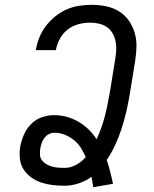

<svg xmlns="http://www.w3.org/2000/svg" viewBox="-20 -763 640 797"><path d="M367 14Q365 3 363.5 -7.5Q362 -18 360 -29Q335 -11 305.5 -1.5Q276 8 248 8Q222 8 197.5 5Q173 2 150.5 -5.5Q128 -13 109 -27Q90 -41 77.5 -60.5Q65 -80 62.5 -105Q60 -130 64 -155Q69 -180 79.5 -204.5Q90 -229 109.5 -248.5Q129 -268 154.5 -276.5Q180 -285 205 -285Q233 -285 259 -277.5Q285 -270 307.5 -256.5Q330 -243 348.5 -225Q367 -207 381 -185Q392 -209 400.5 -233Q409 -257 415.5 -281.5Q422 -306 426.5 -330.5Q431 -355 436 -380L459 -522Q462 -541 462.5 -559.5Q463 -578 459 -595Q455 -612 446 -627Q437 -642 422.5 -651.5Q408 -661 390 -665Q372 -669 354 -669Q330 -669 305.5 -662.5Q281 -656 261 -640.5Q241 -625 228.5 -602Q216 -579 212 -555H129V-556Q133 -581 143 -606.5Q153 -632 170 -654.5Q187 -677 209.5 -695Q232 -713 257 -724Q282 -735 308.5 -739Q335 -743 361 -743Q391 -743 420 -737Q449 -731 473 -716.5Q497 -702 513.5 -679Q530 -656 538.5 -628.5Q547 -601 546.5 -571Q546 -541 541 -510L518 -368Q512 -333 504 -298.5Q496 -264 485 -230Q474 -196 459 -163Q444 -130 423 -99Q431 -75 437.5 -50Q444 -25 449 0ZM248 -66Q272 -66 295.5 -78.5Q319 -91 336 -111Q327 -131 315.5 -149.5Q304 -168 287 -181.5Q270 -195 249.5 -203.5Q229 -212 205 -212Q194 -212 182.5 -206Q171 -200 163.5 -189.5Q156 -179 152.5 -167.5Q149 -156 147 -145Q145 -132 146 -119Q147 -106 155 -96.5Q163 -87 173.5 -81Q184 -75 196.5 -71.5Q209 -68 222 -67Q235 -66 248 -66Z"/></svg>

Font: Iosevka HT Extended
Style: Italic
Weight: 400
Width: 7
Italic angle: -9°
Monospace: yes
Designer: Belleve Invis
Foundry: Belleve Invis
Version: Version 32.3.0; ttfautohint (v1.8.4)